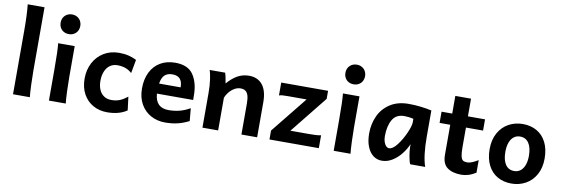

<svg xmlns="http://www.w3.org/2000/svg" viewBox="-56 -1208 4828 1646"><g transform="rotate(10 2358.0 -384.5)"><path d="M234.4 0H87.9V-551.8Q87.9 -694.8 78.1 -781.2H224.6V-231.9Q224.6 -178.2 227.3 -107.7Q230 -37.1 234.4 0Z M537.1 -231.9Q537.1 -178.2 539.8 -107.2Q542.5 -36.1 546.9 0H400.4V-258.8Q400.4 -439 393.1 -498H537.1ZM468.8 -761.7Q493.2 -761.7 512.7 -750.7Q532.2 -739.7 543.2 -720.2Q554.2 -700.7 554.2 -676.3Q554.2 -651.4 543.2 -631.8Q532.2 -612.3 512.9 -601.6Q493.7 -590.8 468.8 -590.8Q444.3 -590.8 424.8 -601.6Q405.3 -612.3 394.3 -631.8Q383.3 -651.4 383.3 -676.3Q383.3 -700.7 394.3 -720.2Q405.3 -739.7 424.8 -750.7Q444.3 -761.7 468.8 -761.7Z M907.2 12.2Q840.8 12.2 786.6 -17.6Q732.4 -47.4 700.7 -104.2Q668.9 -161.1 668.9 -239.3Q668.9 -315.4 700.7 -376.5Q732.4 -437.5 790.3 -472.7Q848.1 -507.8 923.8 -507.8Q968.8 -507.8 1007.1 -498.3Q1045.4 -488.8 1075.2 -473.1L1053.7 -355Q1027.3 -378.4 997.1 -389.4Q966.8 -400.4 926.3 -400.4Q890.1 -400.4 862.8 -381.1Q835.4 -361.8 820.6 -326.4Q805.7 -291 805.7 -244.1Q805.7 -200.7 819.6 -167.7Q833.5 -134.8 860.8 -116.2Q888.2 -97.7 926.3 -97.7Q967.8 -97.7 999.3 -110.8Q1030.8 -124 1065.4 -151.4L1080.1 -34.2Q1012.2 12.2 907.2 12.2Z M1301.8 -219.7Q1306.6 -157.2 1337.2 -127.4Q1367.7 -97.7 1423.8 -97.7Q1474.1 -97.7 1519.8 -109.4Q1565.4 -121.1 1609.4 -147L1619.6 -36.6Q1567.9 -10.3 1518.8 1Q1469.7 12.2 1411.6 12.2Q1345.2 12.2 1289.8 -17.3Q1234.4 -46.9 1201.2 -104.2Q1168 -161.6 1168 -241.7Q1168 -322.3 1197.5 -382.3Q1227.1 -442.4 1282.2 -475.1Q1337.4 -507.8 1411.6 -507.8Q1523.9 -507.8 1570.3 -437.5Q1616.7 -367.2 1616.7 -259.8L1617.2 -219.7ZM1492.7 -307.6Q1492.7 -357.9 1470.7 -381.6Q1448.7 -405.3 1404.8 -405.3Q1361.8 -405.3 1337.4 -382.1Q1313 -358.9 1305.2 -307.6Z M2076.2 -268.6Q2076.2 -313.5 2068.1 -339.4Q2060.1 -365.2 2043.7 -376.7Q2027.3 -388.2 2000.5 -388.2Q1973.6 -388.2 1947.5 -372.8Q1921.4 -357.4 1901.9 -333.3Q1882.3 -309.1 1873.5 -283.2V0H1736.8V-300.3Q1736.8 -365.2 1729.5 -416.3Q1722.2 -467.3 1712.4 -498H1846.7Q1851.6 -484.9 1857.2 -457.3Q1862.8 -429.7 1866.2 -407.7Q1912.6 -460.4 1957.3 -484.1Q2002 -507.8 2054.2 -507.8Q2129.9 -507.8 2171.4 -456.1Q2212.9 -404.3 2212.9 -305.2V0H2076.2Z M2742.7 -498V-427.7L2483.9 -105H2642.6Q2677.7 -105 2701.9 -106.2Q2726.1 -107.4 2750 -112.3V0H2320.3V-77.6L2574.2 -393.1H2410.6Q2381.8 -393.1 2364.5 -391.8Q2347.2 -390.6 2335 -385.7V-498Z M3016.1 -231.9Q3016.1 -178.2 3018.8 -107.2Q3021.5 -36.1 3025.9 0H2879.4V-258.8Q2879.4 -439 2872.1 -498H3016.1ZM2947.8 -761.7Q2972.2 -761.7 2991.7 -750.7Q3011.2 -739.7 3022.2 -720.2Q3033.2 -700.7 3033.2 -676.3Q3033.2 -651.4 3022.2 -631.8Q3011.2 -612.3 2991.9 -601.6Q2972.7 -590.8 2947.8 -590.8Q2923.3 -590.8 2903.8 -601.6Q2884.3 -612.3 2873.3 -631.8Q2862.3 -651.4 2862.3 -676.3Q2862.3 -700.7 2873.3 -720.2Q2884.3 -739.7 2903.8 -750.7Q2923.3 -761.7 2947.8 -761.7Z M3519 -143.1V-170.9Q3499.5 -125.5 3466.8 -83.7Q3434.1 -42 3390.6 -14.9Q3347.2 12.2 3299.3 12.2Q3257.8 12.2 3224.6 -12.5Q3191.4 -37.1 3172.1 -85.2Q3152.8 -133.3 3152.8 -200.2Q3152.8 -281.7 3184.6 -351.8Q3216.3 -421.9 3282.2 -464.8Q3348.1 -507.8 3444.3 -507.8Q3495.6 -507.8 3547.9 -501.7Q3600.1 -495.6 3644 -485.8V-258.8Q3644 -91.3 3675.8 0H3545.9Q3536.1 -16.1 3527.6 -64.7Q3519 -113.3 3519 -143.1ZM3423.8 -398.4Q3352.5 -398.4 3321 -342.5Q3289.6 -286.6 3289.6 -200.2Q3289.6 -172.4 3296.9 -150.4Q3304.2 -128.4 3316.4 -116.2Q3328.6 -104 3343.3 -104Q3374.5 -104 3412.1 -153.1Q3449.7 -202.1 3477.1 -264.6Q3504.4 -327.1 3504.4 -356.4V-388.7Q3465.3 -398.4 3423.8 -398.4Z M3992.2 12.2Q3915 12.2 3869.9 -20.5Q3824.7 -53.2 3824.7 -131.8V-393.1H3731.9V-490.7H3824.7V-644.5H3961.4V-490.7H4110.4V-393.1H3961.4V-225.6Q3961.4 -170.9 3967.5 -144.3Q3973.6 -117.7 3986.6 -109.1Q3999.5 -100.6 4023.4 -100.6Q4058.6 -100.6 4117.7 -137.2V-27.8Q4084.5 -6.8 4052.5 2.7Q4020.5 12.2 3992.2 12.2Z M4437.5 -507.8Q4506.8 -507.8 4559.8 -477.5Q4612.8 -447.3 4642.3 -388.7Q4671.9 -330.1 4671.9 -247.6Q4671.9 -166.5 4638.9 -107.7Q4606 -48.8 4550.3 -18.3Q4494.6 12.2 4427.7 12.2Q4358.4 12.2 4305.4 -18.1Q4252.4 -48.3 4222.9 -106.9Q4193.4 -165.5 4193.4 -247.6Q4193.4 -328.6 4226.3 -387.7Q4259.3 -446.8 4314.9 -477.3Q4370.6 -507.8 4437.5 -507.8ZM4432.6 -97.7Q4463.9 -97.7 4487.1 -115.7Q4510.3 -133.8 4522.7 -167.5Q4535.2 -201.2 4535.2 -247.6Q4535.2 -318.8 4508.8 -358.4Q4482.4 -397.9 4432.6 -397.9Q4401.4 -397.9 4378.2 -379.9Q4355 -361.8 4342.5 -327.9Q4330.1 -293.9 4330.1 -247.6Q4330.1 -176.8 4356.4 -137.2Q4382.8 -97.7 4432.6 -97.7Z"/></g></svg>

Font: Lesson One
Style: Bold
Weight: 700
Designer: But Ko, Victor Gaultney, Annie Olsen, Julie Remington, Don Collingsworth, Eric Hays, Becca Hirsbrunner
Version: Version 1.100